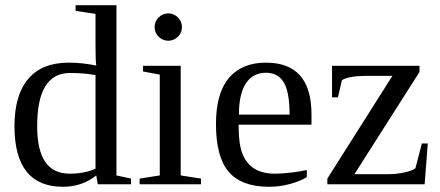

<svg xmlns="http://www.w3.org/2000/svg" viewBox="-20 -714 1706 744"><path d="M353 -34.2Q297.9 9.8 224.1 9.8Q36.1 9.8 36.1 -225.1Q36.1 -345.7 89.4 -408.4Q142.6 -471.2 246.1 -471.2Q298.8 -471.2 353 -460Q350.1 -476.1 350.1 -541V-660.2L272.9 -671.9V-693.8H431.2V-34.2L487.8 -22V0H358.9ZM124 -225.1Q124 -132.3 155.3 -86.7Q186.5 -41 251 -41Q306.2 -41 350.1 -60.1V-422.9Q306.6 -431.2 251 -431.2Q124 -431.2 124 -225.1Z M685.1 -608.9Q685.1 -587.4 669.4 -571.8Q653.8 -556.2 631.8 -556.2Q610.4 -556.2 594.7 -571.8Q579.1 -587.4 579.1 -608.9Q579.1 -630.9 594.7 -646.5Q610.4 -662.1 631.8 -662.1Q653.8 -662.1 669.4 -646.5Q685.1 -630.9 685.1 -608.9ZM680.2 -34.2 758.8 -22V0H521V-22L599.1 -34.2V-424.8L534.2 -437V-459H680.2Z M904.8 -231V-222.2Q904.8 -154.8 919.7 -117.4Q934.6 -80.1 965.6 -60.5Q996.6 -41 1046.9 -41Q1073.2 -41 1109.4 -45.4Q1145.5 -49.8 1168.9 -55.2V-27.8Q1145.5 -12.7 1105.2 -1.5Q1064.9 9.8 1022.9 9.8Q916 9.8 866.5 -47.9Q816.9 -105.5 816.9 -232.9Q816.9 -353 867.2 -412.1Q917.5 -471.2 1010.7 -471.2Q1187 -471.2 1187 -271V-231ZM1010.7 -432.1Q960 -432.1 932.9 -391.1Q905.8 -350.1 905.8 -270H1102.1Q1102.1 -357.4 1079.6 -394.8Q1057.1 -432.1 1010.7 -432.1Z M1248.5 0V-22L1500.5 -419.9H1392.6Q1365.2 -419.9 1339.8 -415.3Q1314.5 -410.6 1304.7 -402.8L1289.6 -336.9H1266.6V-459H1605.5V-435.1L1353.5 -39.1H1487.8Q1515.6 -39.1 1546.4 -45.7Q1577.1 -52.2 1589.8 -62L1614.7 -158.2H1637.7L1625.5 0Z"/></svg>

Font: Tinos
Style: Regular
Weight: 400
Designer: Steve Matteson
Foundry: Monotype Imaging Inc.
Version: Version 1.23